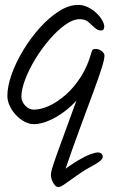

<svg xmlns="http://www.w3.org/2000/svg" viewBox="-20 -522 490 781"><path d="M404 -414Q404 -407 401 -402.5Q398 -398 391 -398Q377 -398 365 -409.5Q353 -421 339.5 -432.5Q326 -444 305 -444Q277 -444 245 -421Q213 -398 181.5 -361.5Q150 -325 124 -282.5Q98 -240 82.5 -199Q67 -158 67 -128Q67 -109 82.5 -92.5Q98 -76 117 -76Q146 -76 180 -91.5Q214 -107 248 -137Q282 -167 309.5 -210.5Q337 -254 352 -309Q354 -318 358 -320.5Q362 -323 369 -323Q376 -323 382.5 -320.5Q389 -318 394 -314Q399 -310 402 -305.5Q405 -301 405 -296Q405 -281 393.5 -244.5Q382 -208 360 -148.5Q338 -89 306.5 -4Q275 81 236 195L225 180Q265 150 295 132Q325 114 346.5 106Q368 98 379 98Q386 98 392 102.5Q398 107 398 115Q398 123 388.5 131.5Q379 140 361 150Q325 169 295.5 190Q266 211 246 225Q226 239 218 239Q210 239 202.5 230.5Q195 222 191 210.5Q187 199 187 190Q187 180 192 163Q197 146 209.5 110.5Q222 75 245 13Q268 -49 304 -149L330 -171Q309 -128 271.5 -93Q234 -58 192.5 -37.5Q151 -17 118 -17Q99 -17 80 -27Q61 -37 45 -54Q29 -71 19.5 -91.5Q10 -112 10 -132Q10 -171 27.5 -220Q45 -269 75 -318.5Q105 -368 142.5 -409.5Q180 -451 220 -476.5Q260 -502 298 -502Q319 -502 338 -492.5Q357 -483 372 -469Q387 -455 395.5 -440Q404 -425 404 -414Z"/></svg>

Font: Kalam Variable Light
Style: Regular
Weight: 300
Designer: Lipi Raval, Jonny Pinhorn
Foundry: Indian Type Foundry
Version: Version 3.000